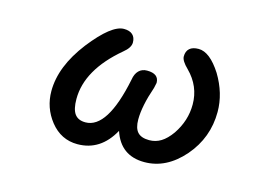

<svg xmlns="http://www.w3.org/2000/svg" viewBox="-75 -639 1150 812"><g transform="rotate(15 500.0 -233.0)"><path d="M194 -31Q149 -88 149 -161Q149 -269 237 -383Q324 -494 378 -494Q403 -494 416 -482Q429 -470 429 -448Q429 -425 399 -401Q260 -284 260 -156Q260 -111 275 -90.5Q290 -70 322 -70Q418 -70 464 -295Q468 -321 482 -335Q496 -349 518 -349Q570 -349 570 -309L565 -286Q535 -199 535 -140Q535 -102 551 -84.5Q567 -67 602 -67Q630 -67 653.5 -81.5Q677 -96 699 -127Q741 -189 741 -260Q741 -340 682 -399Q652 -428 652 -447Q652 -470 665.5 -482Q679 -494 705 -494Q754 -494 804 -416Q851 -338 851 -257Q851 -144 777 -58Q702 28 606 28Q502 28 469 -72Q414 28 313 28Q241 28 194 -31Z"/></g></svg>

Font: 寒蝉全圆体 Bold
Style: Regular
Weight: 700
Designer: Warren2060
      Designed by Motoya company      

      [Varela Round]
      Joe Prince(Latin component); Avraham Cornf
Foundry: ChillType
Version: Version 3.200